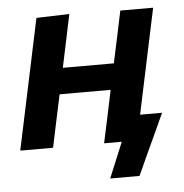

<svg xmlns="http://www.w3.org/2000/svg" viewBox="-48 -549 699 731"><g transform="rotate(-5 301.0 -183.0)"><path d="M12 0Q23.5 -54 34.2 -104.5Q45 -155 58 -217L68.5 -266.5Q84 -339 95 -392Q106 -444.5 117.5 -498L243.5 -502Q233.5 -453.5 223.5 -406.5Q213.5 -359.5 201 -300H396Q408.5 -359 418.5 -405Q428 -450.5 438 -498H563.5Q552 -444.5 541 -392Q530 -339 514.5 -266.5L504 -217Q489.5 -150 478.5 -96.5H562.5Q549 -67.5 535.5 -37.5Q521.5 -7 508 22Q495 50 482 78.5L456 135.5H344L400 0H332.5Q344 -54 354.5 -102.5Q364.5 -151 375 -200.5H180Q168 -144.5 158 -97.5Q148 -50.5 137.5 0Z"/></g></svg>

Font: Heraclito SemiBold
Style: Italic
Weight: 600
Italic angle: -12°
Designer: Kostas Bartsokas (font) & Cristiano Sobral (main changes)
Foundry: Kostas Bartsokas (font) & Cristiano Sobral (main changes)
Version: Version 1.00;July 8, 2020;FontCreator 13.0.0.2655 64-bit